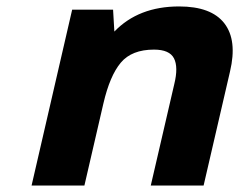

<svg xmlns="http://www.w3.org/2000/svg" viewBox="-20 -576 742 596"><path d="M335 -478Q410 -556 536 -556Q636 -556 676.5 -503.5Q717 -451 694 -354L612 0H448L521 -315Q534 -368 520 -395Q506 -422 458 -422Q389 -422 355 -381.5Q321 -341 301 -255L242 0H78L204 -546H331Z"/></svg>

Font: Passageway
Style: BdIt
Weight: 700
Foundry: Ascender Corporation
Version: Version 1.11